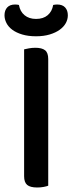

<svg xmlns="http://www.w3.org/2000/svg" viewBox="-24 -826 321 852"><path d="M190 -2Q183 1 169.5 3.5Q156 6 141 6Q110 6 96.5 -5.5Q83 -17 83 -44V-607Q91 -609 104.5 -611.5Q118 -614 133 -614Q162 -614 176 -603Q190 -592 190 -564ZM136 -742Q168 -742 187.5 -758.5Q207 -775 212 -804Q217 -805 221 -805.5Q225 -806 230 -806Q253 -806 265 -793Q277 -780 277 -758Q277 -740 268 -723.5Q259 -707 241 -694Q223 -681 196.5 -673Q170 -665 136 -665Q101 -665 74.5 -673Q48 -681 30.5 -694Q13 -707 4.5 -724Q-4 -741 -4 -758Q-4 -780 8 -793Q20 -806 43 -806Q48 -806 52 -805.5Q56 -805 60 -804Q65 -775 85 -758.5Q105 -742 136 -742Z"/></svg>

Font: Baloo Paaji 2 Medium
Style: Regular
Weight: 500
Designer: Shuchita Grover, Noopur Datye and Ek Type
Foundry: Ek Type
Version: Version 1.640;hotconv 1.0.111;makeotfexe 2.5.65597; ttfautoh